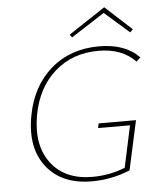

<svg xmlns="http://www.w3.org/2000/svg" viewBox="-58 -904 784 958"><g transform="rotate(-5 334.0 -425.0)"><path d="M495 -827 327 -719 317 -734 500 -855 633 -733 618 -719ZM457 -663Q588 -663 658 -590L637 -571Q570 -641 452 -641Q322 -641 233 -562.5Q144 -484 119 -347Q93 -198 162 -107.5Q231 -17 369 -17Q454 -17 532 -48L577 -257H417L422 -280H609L555 -33Q462 5 364 5Q213 5 137 -92Q61 -189 91 -349Q118 -494 215.5 -578.5Q313 -663 457 -663Z"/></g></svg>

Font: EauTestText Extralight
Style: Italic
Weight: 250
Italic angle: -12°
Designer: Christian Thalmann (Catharsis Fonts)
Version: Version 0.001;PS 000.001;hotconv 1.0.88;makeotf.lib2.5.64775